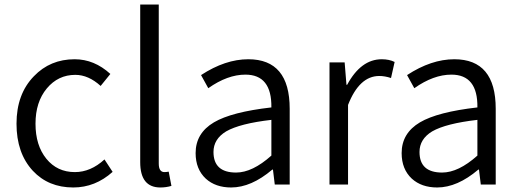

<svg xmlns="http://www.w3.org/2000/svg" viewBox="-20 -816 2294 849"><path d="M125 -61Q53 -139 53 -269Q53 -400 130 -479Q202 -554 310 -554Q397 -554 468 -489L425 -436Q371 -485 313 -485Q237 -485 187 -425Q137 -365 137 -269Q137 -173 185 -114Q233 -55 311 -55Q381 -55 442 -111L478 -56Q401 13 304 13Q194 13 125 -61Z M600 -99V-796H682V-93Q682 -55 707 -55Q715 -55 726 -57L738 6Q715 13 689 13Q600 13 600 -99Z M890 -26Q845 -68 845 -139Q845 -227 926 -275Q1004 -321 1180 -341Q1182 -486 1065 -486Q986 -486 901 -426L869 -484Q976 -554 1078 -554Q1261 -554 1261 -335V0H1195L1187 -66H1184Q1091 13 1002 13Q933 13 890 -26ZM1180 -128V-286Q1041 -270 980 -235Q924 -201 924 -144Q924 -53 1024 -53Q1096 -53 1180 -128Z M1437 -540H1504L1512 -441H1515Q1576 -554 1668 -554Q1701 -554 1725 -542L1709 -471Q1682 -480 1657 -480Q1569 -480 1519 -352V0H1437Z M1801 -26Q1756 -68 1756 -139Q1756 -227 1837 -275Q1915 -321 2091 -341Q2093 -486 1976 -486Q1897 -486 1812 -426L1780 -484Q1887 -554 1989 -554Q2172 -554 2172 -335V0H2106L2098 -66H2095Q2002 13 1913 13Q1844 13 1801 -26ZM2091 -128V-286Q1952 -270 1891 -235Q1835 -201 1835 -144Q1835 -53 1935 -53Q2007 -53 2091 -128Z"/></svg>

Font: Source Han Sans CN Normal
Style: Regular
Weight: 350
Designer: Ryoko NISHIZUKA 西塚涼子 (kana, bopomofo & ideographs); Paul D. Hunt (Latin, Greek & Cyrillic); Sandoll Communications 산돌커뮤니
Foundry: Adobe
Version: Version 2.004;hotconv 1.0.118;makeotfexe 2.5.65603